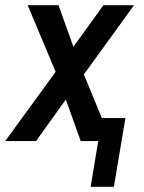

<svg xmlns="http://www.w3.org/2000/svg" viewBox="-30 -540 550 735"><path d="M317 175 346 0H279L222 -159L108 0H-10L183 -265L76 -520H194L251 -361L366 -520H483L291 -255L360 -88H450L406 175Z"/></svg>

Font: Iosevka SS04 Semibold
Style: Italic
Weight: 600
Italic angle: -9°
Monospace: yes
Designer: Belleve Invis
Foundry: Belleve Invis
Version: Version 19.0.0; ttfautohint (v1.8.4)